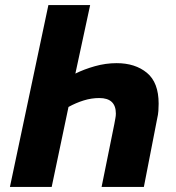

<svg xmlns="http://www.w3.org/2000/svg" viewBox="-20 -734 691 754"><path d="M19 0H183L249 -314Q278 -330 308.5 -339.5Q339 -349 370 -349Q435 -349 435 -288Q435 -279 433 -269Q431 -259 429 -247L379 0H545L597 -267Q601 -284 602 -298.5Q603 -313 603 -327Q603 -410 557 -448Q511 -486 438 -486Q395 -486 352.5 -474Q310 -462 276 -445L334 -714H170Z"/></svg>

Font: Noto Sans Display Extra
Style: Italic
Weight: 800
Italic angle: -12°
Designer: Monotype Design Team
Foundry: Monotype Imaging Inc.
Version: Version 1.900